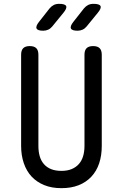

<svg xmlns="http://www.w3.org/2000/svg" viewBox="-20 -970 640 1000"><path d="M90 -685Q90 -708 101 -719Q112 -730 135 -730Q158 -730 169 -719Q180 -708 180 -685V-210Q180 -180 187 -156Q194 -132 209 -115Q224 -98 246.5 -89Q269 -80 300 -80Q331 -80 353.5 -89.5Q376 -99 391 -116Q406 -133 413 -157Q420 -181 420 -210V-685Q420 -708 431 -719Q442 -730 465 -730Q488 -730 499 -719Q510 -708 510 -685V-210Q510 -160 496.5 -119.5Q483 -79 456 -50Q429 -21 390 -5.5Q351 10 300 10Q249 10 210 -6Q171 -22 144.5 -50.5Q118 -79 104 -120Q90 -161 90 -210ZM384 -810Q355 -810 349.5 -821.5Q344 -833 362 -856L417 -926Q427 -938 439 -944Q451 -950 467 -950Q498 -950 503.5 -938.5Q509 -927 489 -903L431 -832Q422 -821 410 -815.5Q398 -810 384 -810ZM205 -810Q176 -810 170.5 -821.5Q165 -833 183 -856L238 -926Q248 -938 260 -944Q272 -950 288 -950Q319 -950 324.5 -938.5Q330 -927 310 -903L252 -832Q243 -821 231 -815.5Q219 -810 205 -810Z"/></svg>

Font: Maple Mono Normal
Style: Regular
Weight: 400
Monospace: yes
Designer: subframe7536
Version: Version 7.000